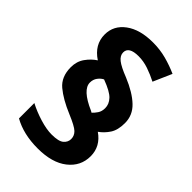

<svg xmlns="http://www.w3.org/2000/svg" viewBox="-231 -855 954 954"><g transform="rotate(45 245.5 -378.0)"><path d="M177 -404Q177 -426 189 -442Q201 -458 216 -465Q278 -442 299.5 -419Q321 -396 321 -368Q321 -345 310.5 -329.5Q300 -314 289 -304L280 -309Q177 -354 177 -404ZM56 -391Q56 -324 99 -288Q142 -252 216 -221Q276 -196 293 -179.5Q310 -163 310 -140Q310 -118 292 -102.5Q274 -87 225 -87Q189 -87 141.5 -101.5Q94 -116 54 -137V-29Q125 11 225 11Q326 11 382.5 -33.5Q439 -78 439 -148Q439 -217 378 -259Q405 -278 424 -307Q443 -336 443 -385Q443 -440 402 -479Q361 -518 286 -549Q232 -570 210 -587.5Q188 -605 188 -627Q188 -668 256 -668Q291 -668 326 -656Q361 -644 394 -627L437 -725Q397 -743 352.5 -755Q308 -767 258 -767Q167 -767 113.5 -727.5Q60 -688 60 -625Q60 -554 127 -510Q99 -492 77.5 -462Q56 -432 56 -391Z"/></g></svg>

Font: Noto Sans UI Extra
Style: Regular
Weight: 800
Designer: Monotype Design Team
Foundry: Monotype Imaging Inc.
Version: Version 1.901